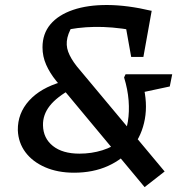

<svg xmlns="http://www.w3.org/2000/svg" viewBox="-20 -695 778 786"><path d="M572 71 210 -364Q184 -396 169 -430Q154 -464 154 -501Q154 -557 186.5 -595.5Q219 -634 279 -654.5Q339 -675 420.5 -674.5Q502 -674 599 -651L568 -563Q475 -582 403 -584.5Q331 -587 264 -575L289 -609Q263 -571 256 -541Q249 -511 259 -483.5Q269 -456 294 -424L654 7ZM283 12Q216 12 164.5 -10.5Q113 -33 84 -72Q55 -111 53 -162Q52 -231 99 -283Q146 -335 233 -360L274 -332Q212 -298 183.5 -261.5Q155 -225 156 -182Q157 -129 196.5 -97.5Q236 -66 305 -66Q355 -66 399.5 -80Q444 -94 479 -122Q497 -157 503.5 -197.5Q510 -238 506.5 -283.5Q503 -329 488 -378L565 -351Q585 -274 573 -207.5Q561 -141 522 -92Q483 -43 422 -15.5Q361 12 283 12ZM544 -313 488 -378 494 -391H685L675 -341ZM517 -462 483 -652 601 -651 567 -462Z"/></svg>

Font: Piazzolla Thin
Style: Bold Italic
Weight: 700
Italic angle: -11.3°
Version: Version 2.005